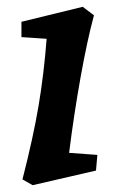

<svg xmlns="http://www.w3.org/2000/svg" viewBox="-20 -531 344 564"><path d="M117 -417 43 -422V-467L223 -511L256 -486Q236 -412 216.5 -303Q197 -194 183 -82L266 -76L262 -30L76 13L46 -4Q78 -129 93.5 -221.5Q109 -314 117 -417Z"/></svg>

Font: Andada Pro
Style: Bold Italic
Weight: 700
Italic angle: -7°
Designer: Carolina Giovagnoli
Foundry: Huerta Tipografica
Version: Version 3.005; ttfautohint (v1.8.4)